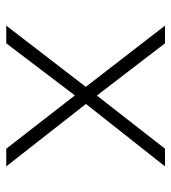

<svg xmlns="http://www.w3.org/2000/svg" viewBox="14 -572 558 626"><g transform="rotate(-90 293.0 -259.0)"><path d="M63.5 0 267.1 -257.8 63.5 -517.6H121.1L294.9 -293.9L464.8 -517.6H522.5L322.8 -258.3L522.5 0H464.8L294.4 -222.2L121.1 0Z"/></g></svg>

Font: Cascadia Code NF ExtraLight
Style: Regular
Weight: 200
Monospace: yes
Designer: Aaron Bell
Foundry: Saja Typeworks
Version: Version 2404.023; ttfautohint (v1.8.4)